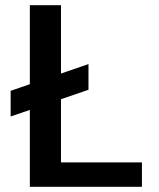

<svg xmlns="http://www.w3.org/2000/svg" viewBox="-20 -720 613 740"><path d="M21 -271V-370L321 -473V-374ZM95 0V-700H215V-94H527V0Z"/></svg>

Font: DM Sans 18pt SemiBold
Style: Regular
Weight: 600
Designer: Colophon Foundry, Jonny Pinhorn
Foundry: Colophon Foundry
Version: Version 4.004;gftools[0.9.30]